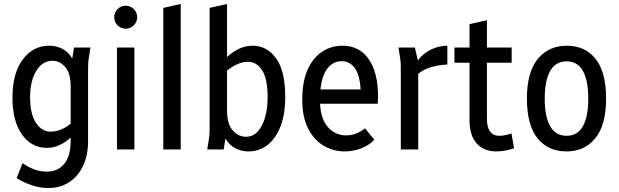

<svg xmlns="http://www.w3.org/2000/svg" viewBox="-20 -755 3125 970"><path d="M43 -262Q43 -384 94.5 -454Q146 -524 229 -524Q263 -524 294 -509Q325 -494 345 -459L354 -515H437L430 -471Q426 -449 425.5 -431Q425 -413 425 -392V-44Q425 32 398.5 85.5Q372 139 327 167Q282 195 224 195Q181 195 138 180Q95 165 64 145L94 69Q120 88 150.5 100Q181 112 218 112Q271 112 304 73.5Q337 35 337 -47V-60Q313 -37 282 -22.5Q251 -8 217 -8Q139 -8 91 -75.5Q43 -143 43 -262ZM132 -264Q132 -179 161.5 -134.5Q191 -90 236 -90Q262 -90 288 -100.5Q314 -111 337 -130V-317Q337 -386 309 -417Q281 -448 246 -448Q194 -448 163 -396.5Q132 -345 132 -264Z M557 -668Q557 -692 574 -709Q591 -726 615 -726Q639 -726 656 -709Q673 -692 673 -668Q673 -644 656 -627Q639 -610 615 -610Q591 -610 574 -627Q557 -644 557 -668ZM571 0V-515H659V0Z M805 0V-715L893 -735V0Z M1027 0 1034 -44Q1038 -66 1038.5 -83.5Q1039 -101 1039 -122V-715L1127 -735V-467Q1150 -489 1183.5 -506.5Q1217 -524 1257 -524Q1328 -524 1374.5 -461Q1421 -398 1421 -264Q1421 -179 1397.5 -117.5Q1374 -56 1332 -23Q1290 10 1234 10Q1201 10 1170 -5.5Q1139 -21 1119 -55L1110 0ZM1127 -197Q1127 -127 1156.5 -95.5Q1186 -64 1223 -64Q1273 -64 1302.5 -120Q1332 -176 1332 -264Q1332 -358 1304 -400.5Q1276 -443 1233 -443Q1206 -443 1178.5 -430.5Q1151 -418 1127 -398Z M1507 -252Q1507 -343 1534 -403Q1561 -463 1607 -493.5Q1653 -524 1710 -524Q1796 -524 1843 -456Q1890 -388 1890 -266Q1890 -258 1889.5 -249Q1889 -240 1888 -231H1597Q1601 -152 1638 -111.5Q1675 -71 1729 -71Q1757 -71 1781 -81Q1805 -91 1824 -107L1871 -49Q1845 -21 1804.5 -5.5Q1764 10 1722 10Q1664 10 1615 -19Q1566 -48 1536.5 -106Q1507 -164 1507 -252ZM1707 -446Q1664 -446 1635.5 -411Q1607 -376 1599 -303H1802Q1797 -380 1771 -413Q1745 -446 1707 -446Z M1993 -515H2076L2091 -450Q2117 -485 2157 -504.5Q2197 -524 2240 -524V-429Q2195 -427 2157 -415.5Q2119 -404 2093 -382V0H2005V-392Q2005 -413 2004.5 -431Q2004 -449 2000 -471Z M2276 -438V-515H2352V-633L2440 -653V-515H2565V-438H2440V-153Q2440 -113 2455.5 -91Q2471 -69 2503 -69Q2530 -69 2564 -81L2577 -6Q2557 1 2533.5 5.5Q2510 10 2487 10Q2425 10 2388.5 -30Q2352 -70 2352 -150V-438Z M2642 -257Q2642 -391 2697 -457.5Q2752 -524 2844 -524Q2936 -524 2989 -457.5Q3042 -391 3042 -257Q3042 -123 2987.5 -56.5Q2933 10 2842 10Q2749 10 2695.5 -56.5Q2642 -123 2642 -257ZM2732 -257Q2732 -166 2759.5 -117.5Q2787 -69 2842 -69Q2898 -69 2925 -117.5Q2952 -166 2952 -257Q2952 -348 2925 -396.5Q2898 -445 2842 -445Q2787 -445 2759.5 -396.5Q2732 -348 2732 -257Z"/></svg>

Font: Radio Canada Condensed
Style: Regular
Weight: 400
Width: 3
Designer: Charles Daoud, Etienne Aubert Bonn, Alexandre Saumier Demers, Jacques Le Bailly
Foundry: Radio-Canada
Version: Version 2.104; ttfautohint (v1.8.4.7-5d5b);gftools[0.9.28.de